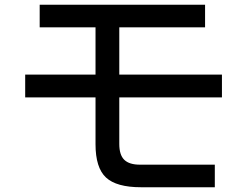

<svg xmlns="http://www.w3.org/2000/svg" viewBox="-20 -774 1040 808"><path d="M914 -364H482V-168Q482 -122 503 -101.5Q524 -81 569 -81H884V14H574Q470 14 426 -27Q382 -68 382 -167V-364H86V-460H382V-659H147V-754H843V-659H482V-460H914Z"/></svg>

Font: IBM Plex Sans JP Medium
Style: Regular
Weight: 500
Designer: Mike Abbink; Paul van der Laan; Pieter van Rosmalen; Wujin Sim; Yejin Wi; Jinhee Kim; Boomi Park; Yona Kim; Kichan Ma
Foundry: Sandoll Inc.
Version: Version 1.001